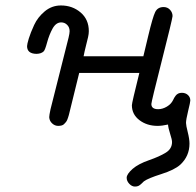

<svg xmlns="http://www.w3.org/2000/svg" viewBox="-20 -456 717 703"><path d="M79.1 -287.1Q79.1 -293.9 85.4 -314.9Q91.8 -335.9 105 -364.5Q118.2 -393.1 144 -414.6Q169.9 -436 203.1 -436Q245.1 -436 275.1 -410.4Q305.2 -384.8 305.2 -341.8Q305.2 -332 302.5 -320.1Q299.8 -308.1 294.4 -287.1Q289.1 -266.1 286.1 -250H504.9Q511.7 -278.8 522.9 -325.2Q539.1 -393.1 548.1 -411.6Q557.1 -430.2 579.1 -430.2Q593.3 -430.2 602.5 -420.2Q611.8 -410.2 611.8 -397Q610.8 -384.8 572.5 -233.9Q534.2 -83 534.2 -75.2Q534.2 -56.2 559.1 -56.2Q575.2 -56.2 591.1 -65.7Q606.9 -75.2 613.8 -89.8Q616.7 -95.7 617.9 -97.9Q619.1 -100.1 623 -105.5Q627 -110.8 632.6 -113.5Q638.2 -116.2 646 -116.2Q659.2 -116.2 668 -108.2Q676.8 -100.1 676.8 -87.9Q676.8 -82 668.9 -50Q661.1 -18.1 661.1 -5.9Q661.1 2.9 667.5 28.1Q673.8 53.2 673.8 69.8Q673.8 115.7 640.1 147Q619.1 166 570.6 181.4Q522 196.8 506.8 208Q505.9 209 499 215.6Q492.2 222.2 487.1 224.6Q481.9 227.1 474.1 227.1Q462.9 227.1 453.4 217Q443.8 207 443.8 194.8Q443.8 181.6 465.8 162.1Q486.8 144 525.4 130.6Q564 117.2 586.9 103Q609.9 88.9 609.9 64Q609.9 55.2 603 34.2Q596.2 13.2 595.2 0Q573.2 4.9 557.1 4.9Q518.1 4.9 490.5 -16.1Q462.9 -37.1 462.9 -70.8Q462.9 -79.6 490.2 -189H270Q268.1 -180.2 232.9 -38.1Q232.9 -37.1 231.4 -32.5Q230 -27.8 229 -24.9Q228 -22 226.1 -17.1Q224.1 -12.2 220.9 -8.5Q217.8 -4.9 214.4 -1.5Q210.9 2 205.6 3.4Q200.2 4.9 192.9 4.9Q180.7 4.9 170.9 -4.2Q161.1 -13.2 160.2 -26.9Q160.2 -33.7 165 -56.2L231 -317.9Q234.9 -334 234.9 -341.8Q234.9 -356 225.8 -365Q216.8 -374 204.1 -374Q185.1 -374 172.6 -351.6Q160.2 -329.1 152.6 -301Q145 -272.9 140.1 -268.1Q131.3 -259.3 113.8 -258.8Q79.1 -259.3 79.1 -287.1Z"/></svg>

Font: CMU Typewriter Text Variable Width
Style: Italic
Weight: 500
Italic angle: -14.04°
Version: Version 0.7.0